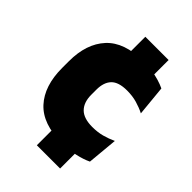

<svg xmlns="http://www.w3.org/2000/svg" viewBox="-206 -677 864 864"><g transform="rotate(45 226.0 -245.0)"><path d="M342.5 -415H194.5V-590.5H342.5ZM342.5 100H194.5V-81H342.5ZM265.5 13.5Q145 13.5 87 -49.5Q29 -112.5 29 -227V-269.5Q29 -380.5 87 -443.5Q145 -506.5 265 -506.5Q294.5 -506.5 321 -502.8Q347.5 -499 370 -492.2Q392.5 -485.5 410 -477L424 -332.5Q399.5 -345 371 -353.2Q342.5 -361.5 307.5 -361.5Q253.5 -361.5 230.2 -337Q207 -312.5 207 -266.5V-234Q207 -186 232.5 -160.2Q258 -134.5 312.5 -134.5Q346.5 -134.5 374.2 -142Q402 -149.5 429 -162L415.5 -17Q388 -3.5 349 5Q310 13.5 265.5 13.5Z"/></g></svg>

Font: Anek Gurmukhi ExtraBold
Style: Regular
Weight: 800
Designer: Sarang Kulkarni (Gurmukhi), Yesha Goshar (Latin)
Foundry: Ek Type
Version: Version 1.003